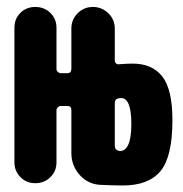

<svg xmlns="http://www.w3.org/2000/svg" viewBox="-20 -540 540 566"><path d="M333 -94.7Q367.2 -94.7 367.2 -174.8Q367.2 -251 336.9 -251Q335 -251 332.5 -250.5Q330.1 -250 329.1 -250Q318.4 -248 318.4 -236.3V-110.4Q318.4 -98.6 329.1 -95.7Q330.1 -95.7 331.1 -95.2Q332 -94.7 333 -94.7ZM371.1 -352.5Q428.7 -352.5 458.5 -314.5Q488.3 -276.4 488.3 -185.5Q488.3 -78.1 453.1 -35.6Q418 6.8 341.8 6.8Q318.4 6.8 275.4 4.9Q239.3 2.9 214.8 -24.4Q190.4 -51.8 190.4 -88.9V-215.8Q190.4 -227.5 178.7 -227.5H158.2Q154.3 -227.5 150.4 -223.6Q146.5 -219.7 146.5 -215.8V-61.5Q146.5 -35.2 128.4 -17.6Q110.4 0 84 0Q57.6 0 40 -18.1Q22.5 -36.1 22.5 -61.5V-458Q22.5 -484.4 40 -502Q57.6 -519.5 84 -519.5Q110.4 -519.5 128.4 -502Q146.5 -484.4 146.5 -458V-335.9Q146.5 -332 150.4 -328.1Q154.3 -324.2 158.2 -324.2H178.7Q189.5 -324.2 190.4 -335.9V-456.1Q190.4 -482.4 209 -501Q227.5 -519.5 253.9 -519.5Q280.3 -519.5 299.3 -501Q318.4 -482.4 318.4 -456.1V-361.3Q318.4 -356.4 322.3 -353Q326.2 -349.6 330.1 -350.6Q356.4 -352.5 371.1 -352.5Z"/></svg>

Font: Rounded-X Mgen+ 1mn bold
Style: Bold
Weight: 700
Designer: [Source Han Sans]
Ryoko NISHIZUKA  (kana & ideographs); Paul D. Hunt (Latin, Greek & Cyrillic); Wenlong ZHANG  (bopomofo
Version: Version 1.059.20150602